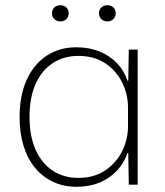

<svg xmlns="http://www.w3.org/2000/svg" viewBox="-20 -707 632 735"><path d="M272 8Q224 8 184 -10.5Q144 -29 115 -63.5Q86 -98 70.5 -147.5Q55 -197 55 -259Q55 -342 82.5 -402Q110 -462 159 -494Q208 -526 272 -526Q321 -526 360.5 -510Q400 -494 427.5 -465.5Q455 -437 468 -398H471L473 -517H507V0H473L471 -121H468Q448 -63 397 -27.5Q346 8 272 8ZM280 -26Q340 -26 382.5 -54.5Q425 -83 447.5 -128Q470 -173 470 -224V-295Q470 -346 447.5 -391.5Q425 -437 382.5 -465Q340 -493 280 -493Q224 -493 182 -465.5Q140 -438 116.5 -386Q93 -334 93 -259Q93 -186 116.5 -133.5Q140 -81 182 -53.5Q224 -26 280 -26ZM391 -625Q377 -625 368 -634Q359 -643 359 -656Q359 -670 368 -678.5Q377 -687 391 -687Q405 -687 414 -678.5Q423 -670 423 -656Q423 -643 414 -634Q405 -625 391 -625ZM211 -625Q197 -625 188 -634Q179 -643 179 -656Q179 -670 188 -678.5Q197 -687 211 -687Q225 -687 234 -678.5Q243 -670 243 -656Q243 -643 234 -634Q225 -625 211 -625Z"/></svg>

Font: Mona Sans ExtraLight
Style: Regular
Weight: 200
Designer: Deni Anggara
Foundry: GitHub
Version: Version 2.000